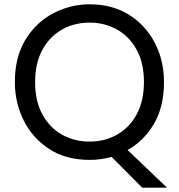

<svg xmlns="http://www.w3.org/2000/svg" viewBox="-20 -734 831 891"><path d="M755 137H640L498 -6Q448 8 396 8Q285 8 207.5 -43Q130 -94 89.5 -176Q49 -258 49 -353Q49 -470 98.5 -550.5Q148 -631 227.5 -672.5Q307 -714 396 -714Q501 -714 578.5 -665.5Q656 -617 698.5 -535Q741 -453 741 -353Q741 -238 694 -158.5Q647 -79 572 -38ZM396 -77Q466 -77 523 -109Q580 -141 614 -203Q648 -265 648 -353Q648 -442 614 -503.5Q580 -565 523 -597Q466 -629 396 -629Q324 -629 267 -596.5Q210 -564 176.5 -502.5Q143 -441 143 -353Q143 -264 177 -202.5Q211 -141 268 -109Q325 -77 396 -77Z"/></svg>

Font: Ulagadi Sans
Style: Regular
Weight: 400
Designer: Ninad Kale (Devanagari), Jonny Pinhorn (Latin)
Foundry: Indian Type Foundry
Version: Version 3.01;March 29, 2020;FontCreator 12.0.0.2522 64-bit; 